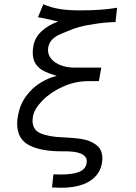

<svg xmlns="http://www.w3.org/2000/svg" viewBox="-20 -724 640 906"><path d="M267 99.5Q321.5 99.5 352.5 87.5Q383.5 75.5 388.5 47Q389.5 41 389.5 37.5Q389.5 -11.5 281 -10Q177.5 -8.5 119.2 -37.8Q61 -67 61 -140.5Q61 -159 64.5 -177Q74 -230.5 102.5 -269.5Q131 -308.5 169 -332.2Q207 -356 247.5 -366Q211 -377 187.8 -388.5Q164.5 -400 149.5 -421Q134.5 -442 134.5 -476Q134.5 -490 137.5 -507Q144.5 -547 175.8 -576.2Q207 -605.5 254.5 -622.5L232.5 -627.5Q212.5 -632 192.2 -636.5Q172 -641 159 -642.5L184.5 -704Q223.5 -687 265 -681Q306.5 -675 354 -675Q407 -675 449.8 -677.8Q492.5 -680.5 532.5 -687.5L525 -620Q466.5 -618.5 416 -609Q350 -600.5 297 -576Q269 -565.5 252.2 -556.8Q235.5 -548 223.5 -534.2Q211.5 -520.5 207.5 -500Q206.5 -492 206.5 -488Q206.5 -463.5 223.5 -444.5Q240.5 -425.5 269 -415.2Q297.5 -405 330.5 -405H458L446.5 -341H394.5Q334.5 -341 276.8 -315Q219 -289 180.5 -249.8Q142 -210.5 135.5 -175Q133.5 -161 133.5 -155.5Q133.5 -111 171.5 -94.8Q209.5 -78.5 276 -76Q329.5 -74 368 -67.5Q406.5 -61 434.8 -39.8Q463 -18.5 463 23Q463 35.5 461 46Q451 102 401.2 132Q351.5 162 267 162Q247.5 162 225.5 160.5L232 98.5Q257 99.5 267 99.5Z"/></svg>

Font: JuliaMono Light
Style: Italic
Weight: 300
Italic angle: -9°
Monospace: yes
Designer: cormullion
Foundry: corm
Version: Version 0.054; ttfautohint (v1.8.4)